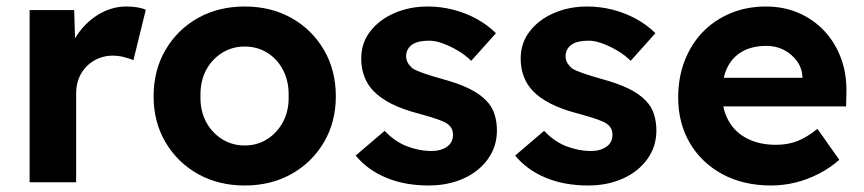

<svg xmlns="http://www.w3.org/2000/svg" viewBox="-20 -560 2655 590"><path d="M71 0V-529H208L213 -359L189 -395Q202 -435 228.5 -468Q255 -501 291.5 -520.5Q328 -540 368 -540Q386 -540 401.5 -537.5Q417 -535 428 -530L390 -375Q379 -380 361.5 -384.5Q344 -389 326 -389Q303 -389 282.5 -380.5Q262 -372 246.5 -356.5Q231 -341 222.5 -320Q214 -299 214 -273V0Z M732 10Q651 10 588 -25.5Q525 -61 488.5 -123Q452 -185 452 -264Q452 -344 488.5 -406.5Q525 -469 588 -504.5Q651 -540 732 -540Q813 -540 876 -504.5Q939 -469 975.5 -406.5Q1012 -344 1012 -264Q1012 -185 975.5 -123Q939 -61 876 -25.5Q813 10 732 10ZM732 -113Q771 -113 802 -133Q833 -153 850.5 -187Q868 -221 867 -264Q868 -309 850.5 -343.5Q833 -378 802 -397.5Q771 -417 732 -417Q693 -417 661.5 -397Q630 -377 612.5 -343Q595 -309 596 -264Q595 -221 612.5 -187Q630 -153 661.5 -133Q693 -113 732 -113Z M1297 10Q1224 10 1166.5 -14Q1109 -38 1073 -82L1162 -158Q1193 -125 1230.5 -110.5Q1268 -96 1307 -96Q1321 -96 1333 -99.5Q1345 -103 1354 -109.5Q1363 -116 1367.5 -125Q1372 -134 1372 -146Q1372 -168 1354 -180Q1346 -186 1324.5 -193.5Q1303 -201 1270 -210Q1219 -223 1184 -240.5Q1149 -258 1127 -281Q1109 -300 1099.5 -325Q1090 -350 1090 -380Q1090 -428 1118 -464Q1146 -500 1192.5 -520Q1239 -540 1294 -540Q1335 -540 1373.5 -530Q1412 -520 1445.5 -501.5Q1479 -483 1504 -458L1428 -373Q1410 -391 1387 -404.5Q1364 -418 1341 -426.5Q1318 -435 1299 -435Q1282 -435 1268.5 -432Q1255 -429 1246 -422.5Q1237 -416 1232.5 -407Q1228 -398 1228 -387Q1228 -376 1233.5 -366.5Q1239 -357 1249 -349Q1259 -343 1281.5 -335Q1304 -327 1340 -317Q1388 -304 1421 -288Q1454 -272 1474 -251Q1492 -233 1499.5 -209.5Q1507 -186 1507 -159Q1507 -110 1479.5 -71.5Q1452 -33 1404.5 -11.5Q1357 10 1297 10Z M1787 10Q1714 10 1656.5 -14Q1599 -38 1563 -82L1652 -158Q1683 -125 1720.5 -110.5Q1758 -96 1797 -96Q1811 -96 1823 -99.5Q1835 -103 1844 -109.5Q1853 -116 1857.5 -125Q1862 -134 1862 -146Q1862 -168 1844 -180Q1836 -186 1814.5 -193.5Q1793 -201 1760 -210Q1709 -223 1674 -240.5Q1639 -258 1617 -281Q1599 -300 1589.5 -325Q1580 -350 1580 -380Q1580 -428 1608 -464Q1636 -500 1682.5 -520Q1729 -540 1784 -540Q1825 -540 1863.5 -530Q1902 -520 1935.5 -501.5Q1969 -483 1994 -458L1918 -373Q1900 -391 1877 -404.5Q1854 -418 1831 -426.5Q1808 -435 1789 -435Q1772 -435 1758.5 -432Q1745 -429 1736 -422.5Q1727 -416 1722.5 -407Q1718 -398 1718 -387Q1718 -376 1723.5 -366.5Q1729 -357 1739 -349Q1749 -343 1771.5 -335Q1794 -327 1830 -317Q1878 -304 1911 -288Q1944 -272 1964 -251Q1982 -233 1989.5 -209.5Q1997 -186 1997 -159Q1997 -110 1969.5 -71.5Q1942 -33 1894.5 -11.5Q1847 10 1787 10Z M2350 10Q2264 10 2199.5 -25Q2135 -60 2099.5 -121Q2064 -182 2064 -260Q2064 -322 2084 -373.5Q2104 -425 2140 -462Q2176 -499 2225.5 -519.5Q2275 -540 2334 -540Q2388 -540 2433.5 -520.5Q2479 -501 2512.5 -465.5Q2546 -430 2564 -382Q2582 -334 2581 -277L2580 -233H2155L2132 -321H2463L2446 -303V-324Q2444 -352 2428.5 -373Q2413 -394 2389 -406.5Q2365 -419 2336 -419Q2291 -419 2260.5 -401.5Q2230 -384 2214.5 -351.5Q2199 -319 2199 -271Q2199 -224 2219 -188.5Q2239 -153 2276.5 -134Q2314 -115 2365 -115Q2400 -115 2429 -126Q2458 -137 2492 -164L2559 -69Q2531 -44 2496 -26Q2461 -8 2424 1Q2387 10 2350 10Z"/></svg>

Font: Readex Pro SemiBold
Style: Regular
Weight: 600
Designer: Bonnie Shaver-Troup, Thomas Jockin
Foundry: Lexend
Version: Version 1.204